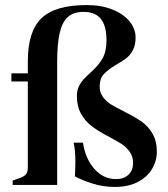

<svg xmlns="http://www.w3.org/2000/svg" viewBox="-20 -731 665 759"><path d="M276 -34Q278 -68 278 -91Q278 -139 271 -167H308Q317 -105 352.5 -64Q388 -23 439 -23Q469 -23 487.5 -40Q506 -57 506 -87Q506 -113 492 -132Q478 -151 459 -163Q440 -175 402 -195Q365 -215 341 -233.5Q317 -252 300.5 -281Q284 -310 284 -352Q284 -374 292 -390Q300 -406 309 -416Q318 -426 342 -448Q370 -473 385.5 -500.5Q401 -528 401 -572Q401 -628 379 -656Q357 -684 310 -684Q271 -684 248.5 -664Q226 -644 216 -601Q206 -558 206 -484V0H30V-17L63 -29Q78 -35 84 -44Q90 -53 90 -69V-409H25V-441H90V-489Q90 -608 144.5 -659.5Q199 -711 323 -711Q380 -711 424 -693.5Q468 -676 492 -646.5Q516 -617 516 -583Q516 -553 505.5 -533Q495 -513 479.5 -501Q464 -489 439 -475Q406 -455 390 -437.5Q374 -420 374 -389Q374 -365 387.5 -347Q401 -329 420 -317.5Q439 -306 475 -288Q514 -268 539.5 -250.5Q565 -233 582.5 -203.5Q600 -174 600 -131Q600 -95 581 -63Q562 -31 524.5 -11.5Q487 8 433 8Q389 8 347 -5Q305 -18 276 -34Z"/></svg>

Font: Ibarra Real Nova
Style: Bold
Weight: 700
Designer: Jose Maria Ribagorda & Octavio Pardo
Foundry: Jose Maria Ribagorda
Version: Version 1.014